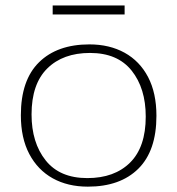

<svg xmlns="http://www.w3.org/2000/svg" viewBox="-20 -688 663 718"><path d="M308.5 10Q233.5 10 177.2 -21.2Q121 -52.5 89.5 -112.2Q58 -172 58 -257Q58 -388.5 126 -455.2Q194 -522 314.5 -522Q389.5 -522 446 -490.8Q502.5 -459.5 533.8 -399.8Q565 -340 565 -255Q565 -124 497.2 -57Q429.5 10 308.5 10ZM306.5 -22Q408 -22 466.5 -80Q525 -138 525 -252Q525 -358 472.2 -424Q419.5 -490 316.5 -490Q215.5 -490 156.8 -432Q98 -374 98 -260Q98 -154.5 150.8 -88.2Q203.5 -22 306.5 -22ZM177 -634V-667.5H446V-634Z"/></svg>

Font: Newsreader Caption ExtraLight
Style: Regular
Weight: 275
Designer: Hugues Gentile
Foundry: Production Type
Version: Version 1.001